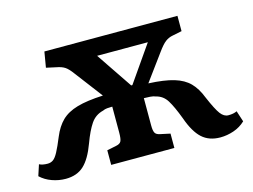

<svg xmlns="http://www.w3.org/2000/svg" viewBox="-77 -640 1022 775"><g transform="rotate(-15 434.0 -252.5)"><path d="M111 7Q82 7 54 -3Q26 -13 6 -32L21 -78Q34 -71 56 -71Q69 -71 79 -78Q89 -85 100 -105.5Q111 -126 127 -165Q143 -204 167.5 -228Q192 -252 233.5 -264Q275 -276 342 -279L254 -395Q238 -417 225 -425.5Q212 -434 190 -438L149 -447L160 -512H716V-448L677 -440Q660 -437 646 -426.5Q632 -416 612 -388L532 -279Q598 -276 638 -264Q678 -252 701.5 -228Q725 -204 740 -165Q764 -109 778.5 -90Q793 -71 811 -71Q833 -71 847 -78L862 -32Q841 -12 813 -2.5Q785 7 757 7Q710 7 680.5 -20Q651 -47 630 -107Q610 -160 593.5 -186.5Q577 -213 548 -220Q539 -224 525 -225Q511 -226 499 -226V-112Q499 -90 504 -81Q509 -72 524 -69L566 -60V0H302V-61L341 -69Q357 -72 362 -81.5Q367 -91 367 -118V-226Q355 -226 345 -225Q335 -224 327 -220Q294 -212 275 -184Q256 -156 238 -107Q216 -47 187 -20Q158 7 111 7ZM463 -289H468L573 -440H361Z"/></g></svg>

Font: Literata 12pt SemiBold
Style: Regular
Weight: 600
Designer: Latin by Veronika Burian and Jose Scaglione. Greek by Irene Vlachou. Cyrillic by Vera Evstafieva.
Foundry: TypeTogether
Version: Version 3.002